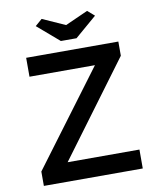

<svg xmlns="http://www.w3.org/2000/svg" viewBox="-96 -967 850 1040"><g transform="rotate(-10 329.5 -446.5)"><path d="M60 0V-79L446 -596H86V-700H593V-622L209 -104H604V0ZM287 -757 167 -860 205 -893 330 -837 455 -893 493 -860 373 -757Z"/></g></svg>

Font: Readex Pro
Style: Regular
Weight: 400
Designer: Bonnie Shaver-Troup, Thomas Jockin
Foundry: Lexend
Version: Version 1.204; ttfautohint (v1.8.4.7-5d5b)